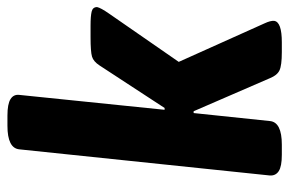

<svg xmlns="http://www.w3.org/2000/svg" viewBox="-154 -640 796 529"><g transform="rotate(-90 244.5 -376.0)"><path d="M82 2Q50 2 37 -6.5Q24 -15 25 -31L97 -721Q100 -754 162 -754H190Q222 -754 235.5 -745.5Q249 -737 247 -721L206 -321H211L328 -500Q339 -517 352.5 -521Q366 -525 406 -525H438Q464 -525 476.5 -522Q489 -519 489 -507Q487 -497 471 -474L338 -282L444 -46Q452 -29 451 -19Q448 2 392 2H365Q328 2 314.5 -4.5Q301 -11 293 -31L202 -241H197L175 -31Q172 2 110 2Z"/></g></svg>

Font: Asap Semi Condensed Semi Condensed Regular
Style: Bold Italic
Weight: 700
Width: 4
Italic angle: -6°
Designer: Pablo Cosgaya
Foundry: Omnibus-Type
Version: Version 3.001; ttfautohint (v1.8.4.7-5d5b)